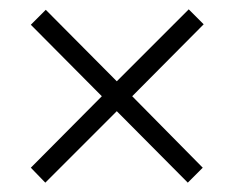

<svg xmlns="http://www.w3.org/2000/svg" viewBox="-20 -559 501 411"><path d="M384 -539 230 -385 78 -538 46 -506 198 -353 46 -200 77 -168 230 -321 382 -168 414 -200 263 -353 416 -507Z"/></svg>

Font: Noto Sans Hebrew Condensed Light
Style: Regular
Weight: 300
Width: 3
Designer: Monotype Design Team
Foundry: Monotype Imaging Inc.
Version: Version 2.004